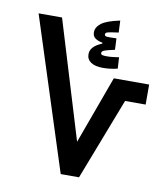

<svg xmlns="http://www.w3.org/2000/svg" viewBox="-82 -794 749 862"><g transform="rotate(10 293.0 -362.5)"><path d="M252.9 0 29.8 -693.4H136.7L328.6 -62L266.1 -62.5L413.1 -464.8H574.2V-373.5H480.5L336.4 0ZM356 -502.4Q320.8 -502.4 301.5 -515.4Q282.2 -528.3 282.2 -552.2Q282.2 -574.2 301.3 -590.1Q320.3 -606 363.3 -619.6L363.8 -601.1L335 -605.5V-613.3Q314 -617.2 301.5 -626.2Q289.1 -635.3 289.1 -652.8Q289.1 -676.3 312.3 -694.3Q335.4 -712.4 396.5 -725.1L398.9 -670.9Q361.8 -666 350.6 -663.1Q339.4 -660.2 339.4 -652.3Q339.4 -644.5 349.6 -643.3Q359.9 -642.1 393.6 -643.6L396 -591.8Q358.9 -584 348.1 -579.3Q337.4 -574.7 337.4 -566.9Q337.4 -560.5 343.8 -558.6Q350.1 -556.6 365.2 -556.6Q379.4 -556.6 392.8 -558.3Q406.2 -560.1 419.9 -562L422.9 -510.7Q408.2 -506.8 390.9 -504.6Q373.5 -502.4 356 -502.4Z"/></g></svg>

Font: Cascadia Code
Style: Regular
Weight: 400
Designer: Aaron Bell
Foundry: Saja Typeworks
Version: Version 2404.023